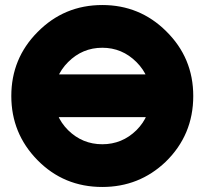

<svg xmlns="http://www.w3.org/2000/svg" viewBox="-20 -732 814 764"><path d="M387 -712Q235 -712 129 -604Q25 -499 25 -350Q25 -201 129 -95Q234 12 387 12Q534 12 639 -88Q749 -195 749 -350Q749 -502 641 -608Q536 -712 387 -712ZM387 -542Q466 -542 523 -485Q551 -457 565 -423Q579 -389 579 -350Q579 -270 523 -214Q466 -158 387 -158Q308 -158 251 -214Q195 -270 195 -350Q195 -389 209 -423Q223 -457 251 -485Q308 -542 387 -542ZM160 -266H614V-436H160Z"/></svg>

Font: Unageo
Style: Black
Weight: 900
Designer: Richard Sepsi
Foundry: Richard Sepsi
Version: Version 2.000